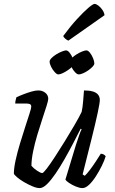

<svg xmlns="http://www.w3.org/2000/svg" viewBox="-20 -963 590 983"><path d="M183 0Q168 0 146.5 -9Q125 -18 103.5 -30.5Q82 -43 67.5 -55.5Q53 -68 51 -74Q51 -102 60 -143Q69 -184 82.5 -228.5Q96 -273 109 -313Q122 -353 131 -381Q140 -409 140 -417Q140 -427 133 -430Q126 -433 114 -433H58Q58 -442 60.5 -451.5Q63 -461 64 -465Q81 -473 102 -481Q123 -489 142.5 -494.5Q162 -500 176 -500Q197 -500 212 -488Q227 -476 227 -457Q227 -448 218.5 -421Q210 -394 197 -355Q184 -316 171 -272.5Q158 -229 149.5 -187.5Q141 -146 141 -114Q152 -101 170 -89Q188 -77 196 -77Q202 -77 219.5 -100Q237 -123 261.5 -160.5Q286 -198 312.5 -241Q339 -284 362 -323.5Q385 -363 398 -390Q403 -412 405.5 -443.5Q408 -475 410 -500Q436 -500 454 -495Q472 -490 481.5 -479Q491 -468 491 -451Q491 -436 480 -384.5Q469 -333 449 -253Q429 -173 403 -70L414 -63Q425 -73 440.5 -93.5Q456 -114 471 -137Q486 -160 496 -176Q504 -176 511 -172Q518 -168 521 -163Q515 -142 501.5 -114.5Q488 -87 471 -60.5Q454 -34 436 -17Q418 0 402 0Q388 0 368.5 -8Q349 -16 333.5 -26.5Q318 -37 315 -44L369 -222Q378 -249 385.5 -271Q393 -293 398 -301L393 -304Q376 -270 354.5 -229Q333 -188 310 -147.5Q287 -107 264 -73.5Q241 -40 220.5 -20Q200 0 183 0ZM278 -582Q271 -582 260 -594Q249 -606 241.5 -621.5Q234 -637 234 -647Q234 -656 244 -666Q254 -676 268.5 -685Q283 -694 297.5 -699.5Q312 -705 318 -705Q327 -705 336.5 -693Q346 -681 352.5 -665Q359 -649 359 -638Q359 -631 349.5 -621.5Q340 -612 326.5 -603Q313 -594 300 -588Q287 -582 278 -582ZM383 -582Q375 -582 364 -593.5Q353 -605 345.5 -621Q338 -637 338 -647Q338 -656 348 -666Q358 -676 372.5 -685Q387 -694 401 -699.5Q415 -705 422 -705Q431 -705 440.5 -693Q450 -681 456.5 -665Q463 -649 463 -638Q463 -631 454 -621.5Q445 -612 431.5 -602.5Q418 -593 404.5 -587.5Q391 -582 383 -582ZM330 -755Q322 -758 313.5 -765.5Q305 -773 304 -779Q340 -828 373.5 -864.5Q407 -901 431.5 -922Q456 -943 464 -943Q472 -943 483.5 -934.5Q495 -926 504.5 -912Q514 -898 515 -885Z"/></svg>

Font: Texturina 12pt
Style: Italic
Weight: 400
Italic angle: -11°
Designer: Guillermo Torres Carreño
Foundry: Omnibus-Type
Version: Version 1.002